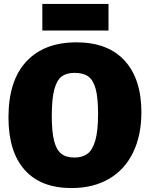

<svg xmlns="http://www.w3.org/2000/svg" viewBox="-20 -940 760 975"><path d="M23 -344Q23 -530 113.5 -627.5Q204 -725 368 -725Q528 -725 613 -632Q698 -539 698 -370Q698 -252 655.5 -165Q613 -78 533 -31.5Q453 15 343 15Q187 15 105 -77.5Q23 -170 23 -344ZM478 -362Q478 -443 466 -488Q454 -533 428.5 -551.5Q403 -570 359 -570Q318 -570 293.5 -552Q269 -534 256 -486.5Q243 -439 243 -351Q243 -271 254.5 -225.5Q266 -180 290.5 -160Q315 -140 358 -140Q398 -140 424 -159Q450 -178 464 -226.5Q478 -275 478 -362ZM195 -920H531V-785H195Z"/></svg>

Font: Bitter Pro Black
Style: Regular
Weight: 900
Designer: Sol Matas, and Bitter project Authors
Foundry: Sol Matas
Version: Version 1.010